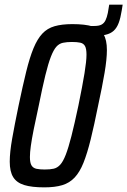

<svg xmlns="http://www.w3.org/2000/svg" viewBox="-20 -800 549 828"><path d="M333 -645 342 -688H387Q407 -688 418 -694Q429 -700 435 -712.5Q441 -725 445 -744L451 -780H509L505 -755Q500 -723 492 -701.5Q484 -680 470.5 -667.5Q457 -655 435 -650Q413 -645 379 -645ZM171 8Q117 8 84.5 -2Q52 -12 37 -36Q22 -60 22 -103Q22 -143 32.5 -202.5Q43 -262 60 -344Q78 -430 93 -491Q108 -552 124.5 -592Q141 -632 162.5 -655Q184 -678 215.5 -687Q247 -696 292 -696Q347 -696 379.5 -686Q412 -676 426.5 -652Q441 -628 441 -584Q441 -545 431 -486Q421 -427 403 -344Q386 -259 371 -198.5Q356 -138 340 -98Q324 -58 302 -34.5Q280 -11 248.5 -1.5Q217 8 171 8ZM173 -69Q196 -69 211.5 -72.5Q227 -76 239.5 -89.5Q252 -103 263.5 -132.5Q275 -162 288 -213Q301 -264 318 -344Q336 -432 344.5 -484.5Q353 -537 353 -564Q353 -590 346.5 -601.5Q340 -613 326 -616Q312 -619 290 -619Q268 -619 251.5 -615.5Q235 -612 223 -598.5Q211 -585 199.5 -555.5Q188 -526 175.5 -475Q163 -424 147 -344Q134 -285 125.5 -242.5Q117 -200 113 -171Q109 -142 109 -123Q109 -98 116 -86.5Q123 -75 137.5 -72Q152 -69 173 -69Z"/></svg>

Font: Saira ExtraCondensed Medium
Style: Italic
Weight: 500
Width: 2
Italic angle: -12°
Designer: Hector Gatti with collaboration of the Omnibus-Type team
Foundry: Omnibus-Type
Version: Version 1.101